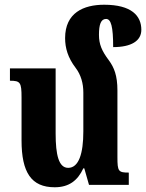

<svg xmlns="http://www.w3.org/2000/svg" viewBox="-20 -781 617 811"><path d="M476 -117V-399C476 -462 462 -496 440 -526C410 -566 398 -594 398 -634C398 -677 406 -701 428 -701C449 -701 458 -669 458 -582C534 -582 577 -608 577 -655C577 -714 536 -761 420 -761C333 -761 255 -727 255 -620C255 -578 267 -537 299 -495C322 -465 332 -429 332 -390V-226C332 -133 313 -72 268 -72C228 -72 215 -127 215 -217V-492H22V-440C66 -440 71 -433 71 -369V-188C71 -53 112 10 211 10C271 10 308 -18 332 -70H336L356 0H524V-52C480 -52 476 -57 476 -117Z"/></svg>

Font: Noto Serif Armenian ExtraCondensed ExtraBold
Style: Regular
Weight: 800
Width: 2
Designer: Monotype Design Team
Foundry: Monotype Imaging Inc.
Version: Version 2.008